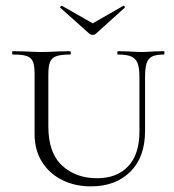

<svg xmlns="http://www.w3.org/2000/svg" viewBox="-20 -650 620 683"><path d="M400 -456Q397 -456 397 -462Q397 -468 400 -468L438 -467Q468 -465 485 -465Q499 -465 527 -467L563 -468Q565 -468 565 -462Q565 -456 563 -456Q535 -456 521 -449Q507 -442 501.5 -425Q496 -408 496 -375V-184Q496 -91 443.5 -39Q391 13 303 13Q247 13 201.5 -9.5Q156 -32 129.5 -74Q103 -116 103 -174V-387Q103 -417 97 -431Q91 -445 75.5 -450.5Q60 -456 26 -456Q23 -456 23 -462Q23 -468 26 -468L70 -467Q106 -465 126 -465Q151 -465 187 -467L229 -468Q232 -468 232 -462Q232 -456 229 -456Q196 -456 180 -450Q164 -444 158 -429.5Q152 -415 152 -385V-200Q152 -106 201 -61Q250 -16 325 -16Q396 -16 436 -58.5Q476 -101 476 -182V-375Q476 -408 469.5 -425Q463 -442 447 -449Q431 -456 400 -456ZM194 -624Q194 -626 197 -628Q200 -630 201 -629L310 -567L418 -629L420 -630Q422 -630 423.5 -626.5Q425 -623 423 -622L321 -530Q317 -526 310 -526Q302 -526 298 -530L195 -622Z"/></svg>

Font: Cormorant SC Light
Style: Regular
Weight: 300
Designer: Christian Thalmann (Catharsis Fonts)
Foundry: Catharsis Fonts
Version: Version 4.000